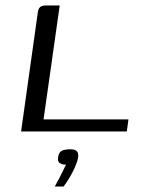

<svg xmlns="http://www.w3.org/2000/svg" viewBox="-20 -480 523 701"><path d="M198 -460 139 -44H449L443 0H57L117 -427Q118 -438 120.5 -445Q123 -452 129 -456Q135 -460 148 -460ZM180 201Q189 185 196.5 170.5Q204 156 210 143.5Q216 131 221 121Q219 121 217 121Q215 121 213 121Q205 120 197.5 115Q190 110 192 94Q195 75 206.5 70Q218 65 237 65Q247 65 253.5 67.5Q260 70 263.5 76.5Q267 83 265 96Q262 112 252.5 133Q243 154 231.5 172.5Q220 191 212 201Z"/></svg>

Font: Genos
Style: Italic
Weight: 400
Italic angle: -8°
Version: Version 1.010